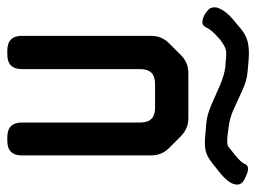

<svg xmlns="http://www.w3.org/2000/svg" viewBox="-126 -583 701 525"><g transform="rotate(90 224.5 -320.5)"><path d="M100 10H111Q151 10 151 -30V-354Q151 -394 191 -394H257Q297 -394 297 -354V-30Q297 10 337 10H347Q387 10 387 -30V-383Q387 -412 367 -432L335 -464Q314 -485 286 -485H162Q133 -485 113 -465L80 -432Q60 -412 60 -383V-30Q60 10 100 10ZM361 -593 356 -592Q350 -590 326 -593L311 -595Q285 -598 263 -608L206 -634Q195 -639 183 -642.5Q171 -646 158 -647L124 -650Q96 -652 77 -647.5Q58 -643 40 -628L15 -607Q5 -599 -3 -589Q-11 -579 -16 -567Q-20 -557 -16 -546Q-13 -540 -2.5 -532.5Q8 -525 20 -523.5Q32 -522 37 -534Q44 -549 66 -568L68 -570Q86 -584 96 -587Q106 -590 132 -587L146 -586Q168 -583 194 -572L251 -547Q263 -542 275 -538.5Q287 -535 300 -534L335 -531Q356 -529 372.5 -532Q389 -535 409 -551L434 -571Q449 -583 458.5 -596Q468 -609 466.5 -621.5Q465 -634 445 -642Q418 -655 411 -641Q407 -629 384 -611Z"/></g></svg>

Font: WDXL Lubrifont JP N
Style: Regular
Weight: 400
Designer: [WDXL Lubrifont] Copyright 2020-2022 (c) NightFurySL2001, Skr-ZERO; [ZCOOL QingKe HuangYou] Copyright 2018-2022 (c) The 
Version: Version 2.001;hotconv 1.1.1;makeotfexe 2.6.0